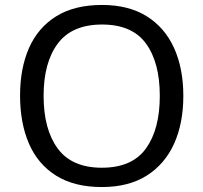

<svg xmlns="http://www.w3.org/2000/svg" viewBox="-20 -745 821 775"><path d="M720 -358Q720 -247 682.5 -164.5Q645 -82 572 -36Q499 10 391 10Q280 10 206.5 -36Q133 -82 97 -165Q61 -248 61 -359Q61 -469 97 -551Q133 -633 206.5 -679Q280 -725 392 -725Q499 -725 572 -679.5Q645 -634 682.5 -551.5Q720 -469 720 -358ZM156 -358Q156 -223 213 -145.5Q270 -68 391 -68Q513 -68 569 -145.5Q625 -223 625 -358Q625 -493 569 -569.5Q513 -646 392 -646Q271 -646 213.5 -569.5Q156 -493 156 -358Z"/></svg>

Font: Noto Sans Masaram Gondi
Style: Regular
Weight: 400
Designer: Ek Type & Mukund Gokhale
Foundry: Ek Type
Version: Version 1.004; ttfautohint (v1.8.4.7-5d5b)